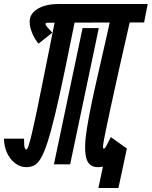

<svg xmlns="http://www.w3.org/2000/svg" viewBox="-58 -820 757 958"><path d="M433 118 458 0 575 -79 533 118ZM73 14Q43 14 17.5 -5.5Q-8 -25 -23 -57.5Q-38 -90 -38 -128H62Q62 -90 65.5 -82Q69 -74 73 -74Q78 -74 84 -91Q90 -108 100.5 -152Q111 -196 128 -277.5Q145 -359 170.5 -487Q196 -615 233 -800H333Q295 -611 267 -476Q239 -341 217.5 -251.5Q196 -162 178.5 -108.5Q161 -55 145 -29Q129 -3 112 5.5Q95 14 73 14ZM211 0 354 -680H435L292 0ZM430 14Q383 14 371.5 -35Q360 -84 376.5 -184.5Q393 -285 428.5 -438.5Q464 -592 510 -800H610Q568 -617 540 -492Q512 -367 495 -287.5Q478 -208 469 -164.5Q460 -121 457.5 -103Q455 -85 456.5 -81.5Q458 -78 460 -78Q466 -78 475.5 -98Q485 -118 495 -136L575 -79Q544 -33 506 -9.5Q468 14 430 14ZM134 -602Q115 -625 102.5 -655Q90 -685 90 -712Q90 -752 130 -776Q170 -800 236 -800H679L661 -708L226 -707Q195 -707 182 -706.5Q169 -706 169 -701Q169 -695 177.5 -685Q186 -675 203 -657Z"/></svg>

Font: Victor Mono Thin
Style: Italic
Weight: 100
Italic angle: -12°
Monospace: yes
Designer: Rune Bjørnerås
Version: Version 1.561;gftools[0.9.30]